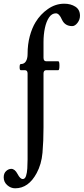

<svg xmlns="http://www.w3.org/2000/svg" viewBox="-78 -749 452 1037"><path d="M4 268Q-20 268 -39 251Q-58 234 -58 209Q-58 187 -45 175Q-32 163 -17 163Q-8 163 0.5 169.5Q9 176 17 191Q31 218 45 218Q57 218 62.5 201.5Q68 185 69.5 160.5Q71 136 71 112V-352Q71 -370 56 -370H34Q28 -370 28 -386Q28 -403 34 -403Q53 -403 62 -418Q71 -433 71 -457Q71 -510 83 -554Q95 -598 114 -629Q140 -672 181 -700.5Q222 -729 269 -729Q304 -729 329 -713Q354 -697 354 -664Q354 -643 340.5 -625.5Q327 -608 312 -608Q273 -608 257 -642Q242 -677 224 -677Q202 -677 187 -655Q172 -633 164.5 -597.5Q157 -562 157 -522V-437Q157 -418 172 -418H237Q243 -418 243 -395Q243 -370 237 -370H172Q157 -370 157 -352V-61Q157 14 151.5 76Q146 138 120 186Q76 268 4 268Z"/></svg>

Font: Junicode Two Beta Condensed Medium
Style: Regular
Weight: 500
Width: 3
Designer: Peter S. Baker
Foundry: Briery Creek Software
Version: Version 1.053; ttfautohint (v1.8.4)